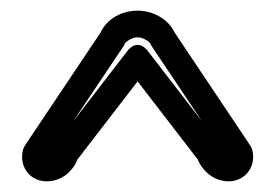

<svg xmlns="http://www.w3.org/2000/svg" viewBox="-20 -809 516 360"><path d="M238 -739C250.3 -739 261.3 -729.1 261.9 -727.4C262.7 -725.2 264 -722.9 265.2 -721.2C268.9 -715.7 320 -639.5 358.6 -581.8L257.8 -712.6C255.9 -715.1 238.5 -739 218.2 -712.6L117.4 -581.8C158.7 -643.5 205.8 -713.8 212.1 -723.1C212.1 -723.1 213.6 -726 214.1 -727.4C214.7 -729.1 225.7 -739 238 -739ZM238 -789C209.4 -789 181.3 -775 168.5 -747.9C154.5 -727.2 26.6 -535.9 26.6 -535.9C25.4 -534.1 24 -531.2 23.3 -528.7C18.9 -512.7 22 -494.6 34.6 -482.1C43.2 -473.5 55.2 -469 67.4 -469C94.2 -469 115.8 -486.3 125.3 -510.1L238 -656.4L350.7 -510.1C359.4 -488.4 381.1 -469 408.6 -469C421.4 -469 434 -474 442.7 -483.4C454.3 -495.9 457 -513.3 452.8 -528.7C452.2 -530.8 450.9 -533.7 449.4 -535.9C449.4 -536 322.7 -725.4 307.5 -747.9C295.5 -773.2 267.4 -789 238 -789Z"/></svg>

Font: Hi.
Style: Regular
Weight: 400
Designer: Mew Too, Robert Jablonski
Foundry: Cannot Into Space Fonts
Version: Version 1.996